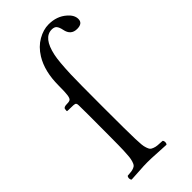

<svg xmlns="http://www.w3.org/2000/svg" viewBox="-226 -747 801 801"><g transform="rotate(-45 175.0 -346.5)"><path d="M164.1 -104Q165 -82.5 166 -70.3Q167 -58.1 170.7 -47.4Q174.3 -36.6 178 -32.2Q181.6 -27.8 191.4 -24.2Q201.2 -20.5 210.7 -19.8Q220.2 -19 238.8 -18.1Q243.2 -13.7 243.2 -6.6Q243.2 0.5 238.8 4.9Q221.7 4.4 187.5 2.2Q153.3 0 129.9 0Q109.4 0 80.3 2.2Q51.3 4.4 33.2 4.9Q28.8 0.5 28.8 -6.6Q28.8 -13.7 33.2 -18.1Q47.9 -19 55.4 -20Q63 -21 70.8 -24.2Q78.6 -27.3 82 -32.2Q85.4 -37.1 88.6 -47.4Q91.8 -57.6 93 -70.3Q94.2 -83 95.2 -104Q96.2 -126 96.4 -192.6Q96.7 -259.3 96.7 -314.5L96.2 -370.1Q96.2 -378.9 93.3 -382.3Q90.3 -385.7 81.1 -386.2L47.9 -387.2Q44.9 -387.2 44.4 -387.7Q43.9 -388.2 43.9 -391.1L44.9 -399.9Q45.9 -409.2 66.9 -409.2Q80.6 -409.2 85.7 -413.8Q90.8 -418.5 93 -433.8Q95.2 -449.2 95.2 -487.8Q95.2 -571.3 128.9 -626Q150.9 -661.6 182.9 -679.9Q214.8 -698.2 246.1 -698.2Q294.4 -698.2 326.2 -669.9Q350.1 -649.4 350.1 -626Q350.1 -600.1 316.9 -600.1Q280.3 -600.1 272.9 -639.2Q269.5 -656.2 262.7 -665Q255.9 -673.8 240.2 -673.8Q191.4 -673.8 173.8 -590.8Q167 -559.1 164.1 -484.9Q162.6 -444.3 162.6 -294.4Q162.6 -141.6 164.1 -104Z"/></g></svg>

Font: Linux Libertine Display G
Style: Regular
Weight: 400
Designer: Philipp H. Poll
Foundry: Philipp H. Poll
Version: Version 5.0.9